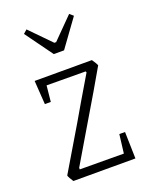

<svg xmlns="http://www.w3.org/2000/svg" viewBox="-126 -722 620 791"><g transform="rotate(-20 184.0 -326.5)"><path d="M41 -30Q48 -42 154 -220Q189 -281 261 -402L259 -407L88 -408L81 -338H55L48 -442H299Q313 -422 316 -413Q277 -344 172 -168L98 -43V-36L291 -35L301 -117H326L329 0H57Q52 -7 46.5 -17Q41 -27 41 -30ZM73 -639 89 -653 178 -562H186L276 -653L292 -639L205 -519H160Z"/></g></svg>

Font: Grenze ExtraLight
Style: Regular
Weight: 275
Designer: Renata Polastri
Foundry: Omnibus-Type
Version: Version 1.002; ttfautohint (v1.8)